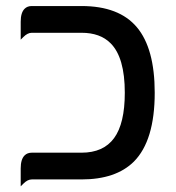

<svg xmlns="http://www.w3.org/2000/svg" viewBox="-20 -603 599 652"><path d="M505.4 -288.1Q505.4 -125.5 434.6 -54.2Q373.5 6.3 256.8 6.3H87.9Q73.7 6.3 59.6 20.5L50.3 29.8V-31.2Q50.3 -62 63.5 -75.2Q72.8 -84.5 87.9 -84.5H256.8Q331.1 -84.5 367.4 -134Q403.8 -183.6 403.8 -288.1Q403.8 -408.2 355.5 -456.1Q320.3 -491.7 256.8 -491.7H87.9Q73.7 -491.7 59.6 -477.5L50.3 -468.3V-529.3Q50.3 -560.1 63.5 -573.2Q72.8 -582.5 87.9 -582.5H256.8Q384.3 -582.5 444.8 -510.5Q505.4 -438.5 505.4 -288.1Z"/></svg>

Font: YuPearl-Medium
Style: Medium
Weight: 500
Designer: Max Yao
Foundry: Max-Everyday
Version: Version 1.011; ttfautohint (v1.8.3)